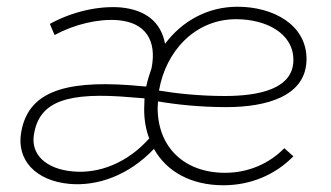

<svg xmlns="http://www.w3.org/2000/svg" viewBox="-20 -544 984 570"><path d="M187 2C270 9 362 -23 437 -102C475 -34 548 6 643 6C723 6 796 -24 851 -80L824 -104C779 -58 717 -31 648 -31C528 -31 448 -106 448 -224L449 -243C501 -234 572 -226 652 -226C769 -226 890 -257 890 -369C890 -470 792 -524 685 -524C596 -524 520 -481 470 -414C458 -479 412 -515 338 -522C273 -527 195 -510 128 -473L142 -440C201 -472 273 -489 331 -484C412 -477 446 -424 430 -342C424 -324 418 -306 414 -287L368 -291C164 -306 63 -267 43 -152C28 -69 86 -7 187 2ZM81 -146C97 -243 179 -272 371 -255L409 -252L408 -220C408 -188 413 -159 423 -133C358 -60 274 -28 197 -35C116 -42 70 -86 81 -146ZM452 -275C472 -392 559 -487 681 -487C769 -487 851 -446 851 -366C851 -279 747 -259 647 -259C570 -259 501 -267 452 -275Z"/></svg>

Font: Fixel Display 20240404 ExLight
Style: Italic
Weight: 200
Italic angle: -10°
Designer: AlfaBravo + MacPaw
Foundry: Kyrylo Tkachov, Marchela Mozhyna, Serhii Makarenko, Maria Weinstein, Zakhar Kryvoshyya
Version: Version 1.211;Glyphs 3.2 (3225)